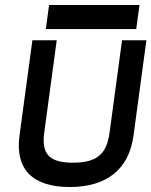

<svg xmlns="http://www.w3.org/2000/svg" viewBox="-20 -742 609 773"><path d="M177.6 -722 164.5 -625H528.5L541.6 -722ZM421.1 -208C409.5 -122 370.8 -87 273.8 -87C176.8 -87 146.6 -123 158.1 -208L208.4 -580H110.4L58.5 -196C40.4 -62 109.5 11 260.5 11C411.5 11 499.4 -62 517.5 -196L569.4 -580H471.4Z"/></svg>

Font: Charger
Style: ExBdIt
Weight: 400
Designer: Jasper
Foundry: Cannot Into Space Fonts
Version: Version 0.99